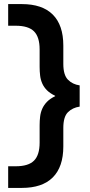

<svg xmlns="http://www.w3.org/2000/svg" viewBox="-20 -720 440 940"><path d="M87 -700Q187 -700 238.5 -648.5Q290 -597 290 -497V-407Q290 -353 312.5 -330Q335 -307 370 -302V-198Q335 -193 312.5 -170.5Q290 -148 290 -94V-3Q290 97 238.5 148.5Q187 200 87 200H20V94H57Q119 94 146.5 66.5Q174 39 174 -22V-107Q174 -129 176.5 -149.5Q179 -170 187 -188Q195 -206 210 -221.5Q225 -237 250 -249V-251Q225 -263 210 -278Q195 -293 187 -311Q179 -329 176.5 -349.5Q174 -370 174 -393V-478Q174 -539 146.5 -566.5Q119 -594 57 -594H20V-700Z"/></svg>

Font: PT Root UI Bold
Style: Regular
Weight: 700
Designer: Vitaly Kuzmin
Foundry: ParaType Ltd.
Version: Version 2.000G